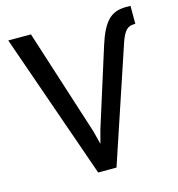

<svg xmlns="http://www.w3.org/2000/svg" viewBox="-107 -813 839 906"><g transform="rotate(-15 312.5 -360.0)"><path d="M323.9 -193.2 444.6 -575.3Q469.1 -653.1 501.4 -686.6Q533.7 -720.2 588.1 -720.2H612.2V-632.1H605.1Q581.7 -632.1 567.1 -616.8Q552.6 -601.6 539.8 -565.3L350.9 0H261.4L12.8 -711.6H123.6L289.8 -193.2L306.5 -127.8Z"/></g></svg>

Font: Inter UI
Style: Regular
Weight: 400
Designer: Rasmus Andersson
Foundry: rsms
Version: Version 2.2